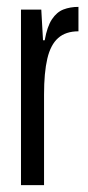

<svg xmlns="http://www.w3.org/2000/svg" viewBox="-20 -538 257 558"><path d="M41 0V-510H100L105 -421H110Q117 -461 131 -482Q145 -503 164.5 -510.5Q184 -518 208 -518V-447Q171 -447 149 -427.5Q127 -408 117.5 -367.5Q108 -327 108 -263V0Z"/></svg>

Font: Saira UltraCondensed Medium
Style: Regular
Weight: 500
Width: 1
Designer: Hector Gatti with collaboration of the Omnibus-Type team
Foundry: Omnibus-Type
Version: Version 1.101